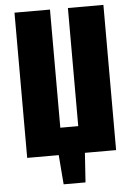

<svg xmlns="http://www.w3.org/2000/svg" viewBox="-63 -857 740 1067"><g transform="rotate(-5 307.0 -323.0)"><path d="M248 164 235 0H59V-810H257V-151H357V-810H555V0H381L370 164Z"/></g></svg>

Font: Oswald Heavy
Style: Regular
Weight: 400
Designer: Vernon Adams
Foundry: Vernon Adams
Version: Version 4.101